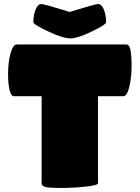

<svg xmlns="http://www.w3.org/2000/svg" viewBox="-20 -930 691 950"><path d="M186 -24V-454H47Q36 -454 28 -482Q20 -510 20 -565.5Q20 -621 32 -665.5Q44 -710 64 -710H605Q620 -710 625.5 -682Q631 -654 631 -601Q631 -548 620 -501Q609 -454 590 -454H465V-24Q465 -13 403.5 -6.5Q342 0 280.5 0Q219 0 202.5 -5.5Q186 -11 186 -24ZM145 -820Q145 -855 156 -882.5Q167 -910 185 -910Q198 -910 325 -871Q451 -910 465 -910Q483 -910 494 -882.5Q505 -855 505 -820Q505 -808 434 -774Q363 -740 327.5 -740Q292 -740 218.5 -774.5Q145 -809 145 -820Z"/></svg>

Font: Titan One
Style: Regular
Weight: 400
Designer: Rodrigo Fuenzalida
Foundry: Rodrigo Fuenzalida
Version: Version 1.001